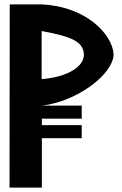

<svg xmlns="http://www.w3.org/2000/svg" viewBox="-20 -847 552 867"><path d="M24 -827 23 0H169V-223H349V-282H169V-311H349V-370H169C328 -388 491 -512 493 -601C488 -695 364 -819 168 -827ZM168 -490V-707C307 -681 355 -659 359 -601C359 -536 263 -496 168 -490Z"/></svg>

Font: Ny Stormning
Style: Regular
Weight: 400
Designer: Robert Jablonski, Mew Too
Foundry: Cannot Into Space Fonts
Version: Version 0.90